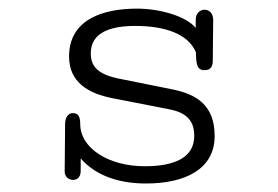

<svg xmlns="http://www.w3.org/2000/svg" viewBox="-20 -417 645 445"><path d="M297.4 -397C221.2 -397 140.1 -373.5 140.1 -286.1C140.1 -228.5 181.2 -200.7 242.7 -189L372.6 -163.6C416.5 -155.3 430.2 -133.3 430.2 -102.1C430.2 -53.7 388.2 -31.7 315.4 -31.7C231.4 -31.7 166 -73.7 166 -129.4C166 -152.3 157.2 -154.8 148.4 -154.8C140.1 -154.8 130.9 -147.5 130.9 -129.4L129.9 -19C129.9 -7.3 139.6 0 149.4 0C158.2 0 167 -5.9 167 -20.5V-49.8C205.1 -6.3 262.2 8.3 318.4 8.3C410.6 8.3 477.5 -25.9 477.5 -101.6C477.5 -173.3 435.5 -198.7 378.9 -210L252.4 -235.4C203.6 -246.1 190.4 -265.6 190.4 -293.5C190.4 -342.3 236.8 -356.9 293.9 -356.9C361.3 -356.9 416 -338.9 434.1 -295.9C434.6 -268.1 436.5 -254.4 453.6 -254.4C466.8 -254.4 471.7 -260.7 473.1 -272.5L474.1 -370.6C474.1 -386.7 464.4 -394.5 454.1 -394.5C443.8 -394.5 433.1 -386.2 433.6 -370.1V-352.1C413.6 -377.9 353.5 -397 297.4 -397Z"/></svg>

Font: Cutive Mono
Style: Regular
Weight: 400
Monospace: yes
Designer: Vernon Adams
Foundry: Vernon Adams
Version: Version 1.002